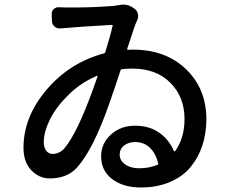

<svg xmlns="http://www.w3.org/2000/svg" viewBox="-20 -787 1040 850"><path d="M595.7 -42Q640.6 -42 677.7 -57.6Q681.6 -58.6 680.7 -63.5Q668.9 -109.4 642.6 -133.8Q616.2 -158.2 578.1 -158.2Q549.8 -158.2 529.8 -143.1Q509.8 -127.9 509.8 -102.5Q509.8 -76.2 534.2 -59.1Q558.6 -42 595.7 -42ZM390.6 -388.7Q393.6 -397.5 400.9 -417.5Q408.2 -437.5 412.1 -449.2Q412.1 -450.2 411.1 -451.2Q410.2 -452.1 409.2 -451.2Q338.9 -421.9 283.2 -367.2Q227.5 -312.5 200.7 -257.3Q173.8 -202.1 173.8 -158.2Q173.8 -132.8 185.1 -119.1Q196.3 -105.5 211.9 -105.5Q243.2 -105.5 265.6 -130.9Q322.3 -199.2 390.6 -388.7ZM507.8 -764.6Q517.6 -766.6 526.4 -766.6Q550.8 -766.6 570.3 -752L576.2 -748Q587.9 -739.3 590.8 -724.6Q593.8 -710 586.9 -696.3Q579.1 -679.7 574.2 -665Q569.3 -651.4 558.6 -617.7Q547.9 -584 543 -570.3Q543 -568.4 543.9 -567.4Q544.9 -566.4 545.9 -566.4Q552.7 -567.4 566.4 -567.4Q713.9 -567.4 803.7 -480.5Q893.6 -393.6 893.6 -258.8Q893.6 -198.2 876.5 -145Q859.4 -91.8 825.2 -49.3Q791 -6.8 733.9 18.1Q676.8 43 603.5 43Q525.4 43 476.6 5.9Q427.7 -31.2 427.7 -94.7Q427.7 -152.3 471.2 -191.4Q514.6 -230.5 577.6 -230.5Q640.6 -230.5 684.6 -199.7Q728.5 -168.9 750 -118.2Q751 -117.2 752.4 -116.7Q753.9 -116.2 754.9 -117.2Q796.9 -175.8 796.9 -259.8Q796.9 -357.4 734.4 -420.4Q671.9 -483.4 565.4 -483.4Q541 -483.4 519.5 -480.5Q514.6 -480.5 513.7 -475.6Q487.3 -395.5 464.8 -331.1Q393.6 -127 322.3 -46.9Q278.3 2.9 200.2 2.9Q153.3 2.9 118.7 -33.2Q84 -69.3 84 -132.8Q84 -269.5 186 -389.6Q288.1 -509.8 440.4 -550.8Q445.3 -551.8 446.3 -556.6Q467.8 -625 478.5 -672.9Q479.5 -676.8 474.6 -676.8Q333 -668.9 246.1 -661.1Q232.4 -660.2 221.7 -669.4Q210.9 -678.7 210 -692.4L209 -723.6Q208 -737.3 217.8 -746.6Q227.5 -755.9 241.2 -754.9Q257.8 -753.9 274.4 -753.9Q293 -753.9 313.5 -753.9Q390.6 -753.9 481.4 -760.7Q495.1 -762.7 507.8 -764.6Z"/></svg>

Font: Gen Jyuu Gothic L Monospace Medium
Style: Regular
Weight: 500
Designer: [Source Han Sans]
Ryoko NISHIZUKA  (kana & ideographs); Paul D. Hunt (Latin, Greek & Cyrillic); Wenlong ZHANG  (bopomofo
Version: Version 1.002.20150607